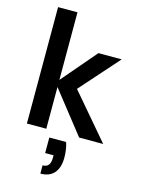

<svg xmlns="http://www.w3.org/2000/svg" viewBox="-143 -800 843 1147"><g transform="rotate(15 278.5 -226.0)"><path d="M392 0 171 -281 373 -517H517L264 -232V-325L541 0ZM69 0V-720H189V0ZM224 268V217Q249 217 260.5 202Q272 187 272 157V142H220V46H324Q332 70 335 94Q338 118 338 138Q338 201 309 234.5Q280 268 224 268Z"/></g></svg>

Font: DM Sans 11pt SemiBold
Style: Regular
Weight: 600
Version: Version 4.004;gftools[0.9.30]